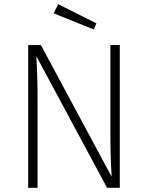

<svg xmlns="http://www.w3.org/2000/svg" viewBox="-20 -900 709 920"><path d="M554 0H493L154 -631Q160 -543 160 -407V0H115V-684H176L515 -53Q509 -152 509 -253V-684H554ZM442 -788 429 -759 237 -836 259 -880Z"/></svg>

Font: FiraGO ExtraLight
Style: Regular
Weight: 200
Designer: bBox Type
Foundry: bBox Type GmbH
Version: Version 1.001